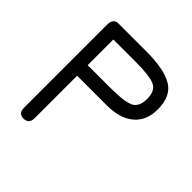

<svg xmlns="http://www.w3.org/2000/svg" viewBox="-169 -762 904 904"><g transform="rotate(45 283.0 -309.5)"><path d="M152.3 -32.2V-314.5H348.6C407.2 -314.5 452.6 -328 484.9 -355C517.1 -382 533.2 -420.6 533.2 -470.7C533.2 -529.9 514.2 -570.6 476.1 -592.8C438 -614.9 379.9 -626 301.8 -626H115.2C93.1 -626 82 -611.7 82 -583V-32.2C82 -6.2 93.4 6.8 116.2 6.8C140.3 6.8 152.3 -6.2 152.3 -32.2ZM301.8 -384.8H152.3V-555.7H301.8C364.3 -555.7 406.7 -550.3 429.2 -539.6C451.7 -528.8 462.9 -505.9 462.9 -470.7C462.9 -436.2 452.3 -413.2 431.2 -401.9C410 -390.5 366.9 -384.8 301.8 -384.8Z"/></g></svg>

Font: Jura
Style: DemiBold
Weight: 600
Version: Version 2.5.1